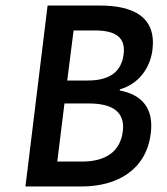

<svg xmlns="http://www.w3.org/2000/svg" viewBox="-20 -674 602 694"><path d="M72 0H275C405 0 509 -61 525 -192C536 -280 496 -331 413 -347V-351C484 -371 523 -431 531 -493C546 -613 462 -654 340 -654H152ZM223 -383 246 -564H322C398 -564 434 -539 427 -479C420 -418 380 -383 298 -383ZM187 -90 213 -300H301C389 -300 432 -268 424 -200C415 -126 362 -90 276 -90Z"/></svg>

Font: Falling Sky
Style: CondObl
Weight: 400
Designer: Paul D. Hunt
Foundry: Adobe Systems Incorporated
Version: Version 1.02